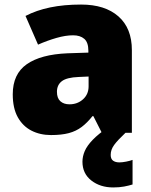

<svg xmlns="http://www.w3.org/2000/svg" viewBox="-20 -583 663 843"><path d="M336 -563Q441 -563 500 -511Q559 -459 559 -363V0H427L390 -73H386Q363 -44 338.5 -25.5Q314 -7 282 1.5Q250 10 204 10Q156 10 118 -9.5Q80 -29 58 -68.5Q36 -108 36 -169Q36 -258 97.5 -301Q159 -344 276 -349L368 -352V-360Q368 -397 350 -412.5Q332 -428 301 -428Q268 -428 228 -416.5Q188 -405 147 -387L92 -513Q140 -538 200.5 -550.5Q261 -563 336 -563ZM325 -245Q273 -243 251.5 -226.5Q230 -210 230 -180Q230 -152 245 -138.5Q260 -125 285 -125Q320 -125 344.5 -147Q369 -169 369 -204V-247ZM466 97Q466 115 476.5 122.5Q487 130 504 130Q517 130 534.5 126.5Q552 123 562 119V227Q546 232 525 236Q504 240 477 240Q420 240 381 209.5Q342 179 342 127Q342 104 352 80.5Q362 57 387 31Q412 5 456 -25L531 0Q497 32 481.5 53Q466 74 466 97Z"/></svg>

Font: Noto Sans Khmer Black
Style: Regular
Weight: 900
Version: Version 2.003